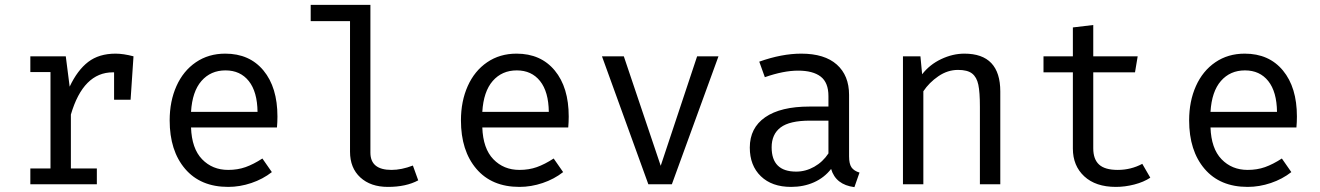

<svg xmlns="http://www.w3.org/2000/svg" viewBox="-20 -759 5440 791"><path d="M530 -527 518 -348H450V-461H445Q323 -461 272 -287V-65H379V0H105V-65H188V-462H105V-527H251L267 -402Q299 -470 343.5 -504Q388 -538 456 -538Q488 -538 530 -527Z M920 -59Q959 -59 991.5 -70.5Q1024 -82 1061 -106L1100 -50Q1063 -21 1015.5 -5Q968 11 920 11Q806 11 742.5 -63.5Q679 -138 679 -263Q679 -342 707 -404.5Q735 -467 787 -502.5Q839 -538 908 -538Q1008 -538 1065.5 -468.5Q1123 -399 1123 -279Q1123 -256 1121 -234H767Q770 -147 812.5 -103Q855 -59 920 -59ZM767 -298H1041Q1040 -381 1005 -425Q970 -469 909 -469Q848 -469 810 -425.5Q772 -382 767 -298Z M1506 -130Q1506 -59 1593 -59Q1634 -59 1681 -77L1703 -16Q1653 11 1578 11Q1507 11 1464.5 -28Q1422 -67 1422 -134V-672H1260V-739H1506Z M2120 -59Q2159 -59 2191.5 -70.5Q2224 -82 2261 -106L2300 -50Q2263 -21 2215.5 -5Q2168 11 2120 11Q2006 11 1942.5 -63.5Q1879 -138 1879 -263Q1879 -342 1907 -404.5Q1935 -467 1987 -502.5Q2039 -538 2108 -538Q2208 -538 2265.5 -468.5Q2323 -399 2323 -279Q2323 -256 2321 -234H1967Q1970 -147 2012.5 -103Q2055 -59 2120 -59ZM1967 -298H2241Q2240 -381 2205 -425Q2170 -469 2109 -469Q2048 -469 2010 -425.5Q1972 -382 1967 -298Z M2748 0H2651L2460 -527H2550L2702 -76L2852 -527H2940Z M3521 -48 3500 12Q3423 2 3404 -63Q3376 -27 3333.5 -8Q3291 11 3239 11Q3160 11 3114.5 -33Q3069 -77 3069 -151Q3069 -232 3132.5 -276Q3196 -320 3315 -320H3393V-363Q3393 -419 3361 -443.5Q3329 -468 3268 -468Q3208 -468 3131 -441L3108 -505Q3201 -538 3281 -538Q3377 -538 3427.5 -493Q3478 -448 3478 -368V-115Q3478 -84 3488 -69.5Q3498 -55 3521 -48ZM3393 -127V-262H3317Q3233 -262 3196 -234Q3159 -206 3159 -152Q3159 -52 3260 -52Q3299 -52 3334.5 -72Q3370 -92 3393 -127Z M3700 -527H3772L3779 -453Q3810 -493 3857.5 -515.5Q3905 -538 3953 -538Q4101 -538 4101 -382V0H4017V-320Q4017 -379 4010.5 -410Q4004 -441 3985 -456Q3966 -471 3927 -471Q3884 -471 3846 -445Q3808 -419 3784 -383V0H3700Z M4577 11Q4494 11 4447 -32.5Q4400 -76 4400 -147V-461H4279V-527H4400V-646L4484 -656V-527H4667L4656 -461H4484V-148Q4484 -103 4508 -81Q4532 -59 4585 -59Q4639 -59 4686 -84L4719 -27Q4692 -9 4653.5 1Q4615 11 4577 11Z M5120 -59Q5159 -59 5191.5 -70.5Q5224 -82 5261 -106L5300 -50Q5263 -21 5215.5 -5Q5168 11 5120 11Q5006 11 4942.5 -63.5Q4879 -138 4879 -263Q4879 -342 4907 -404.5Q4935 -467 4987 -502.5Q5039 -538 5108 -538Q5208 -538 5265.5 -468.5Q5323 -399 5323 -279Q5323 -256 5321 -234H4967Q4970 -147 5012.5 -103Q5055 -59 5120 -59ZM4967 -298H5241Q5240 -381 5205 -425Q5170 -469 5109 -469Q5048 -469 5010 -425.5Q4972 -382 4967 -298Z"/></svg>

Font: Fira Mono
Style: Regular
Weight: 400
Designer: Carrois Corporate & Edenspiekermann AG
Foundry: Carrois Corporate GbR & Edenspiekermann AG
Version: Version 3.206